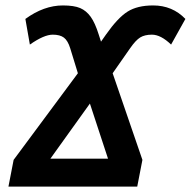

<svg xmlns="http://www.w3.org/2000/svg" viewBox="-20 -689 705 709"><path d="M353 -535.2 371.1 -561Q415 -623.5 451.2 -646.2Q487.3 -668.9 545.4 -668.9Q616.7 -668.9 664.6 -619.1L611.8 -524.4Q573.7 -561 541 -561Q514.6 -561 497.8 -550.8Q481 -540.5 460.4 -510.7L396 -418.5L505.9 -98.6L486.8 0H11.2L30.3 -98.6L267.6 -418.5L239.3 -510.7Q230.5 -539.1 216.1 -550Q201.7 -561 174.8 -561Q142.6 -561 90.3 -524.4L73.7 -619.1Q142.1 -668.9 212.4 -668.9Q253.4 -668.9 276.1 -659.2Q298.8 -649.4 314.9 -627Q331.1 -604.5 344.7 -561ZM378.9 -103 312 -306.6 166 -103Z"/></svg>

Font: Cousine
Style: Bold Italic
Weight: 700
Italic angle: -12°
Monospace: yes
Designer: Steve Matteson
Foundry: Ascender Corporation
Version: Version 1.20